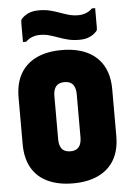

<svg xmlns="http://www.w3.org/2000/svg" viewBox="-63 -996 726 1062"><g transform="rotate(-5 300.0 -465.0)"><path d="M300 -720Q382 -720 440 -692.5Q498 -665 529 -611.5Q560 -558 560 -479V-221Q560 -142 529 -88.5Q498 -35 439.5 -7.5Q381 20 299 20Q218 20 159.5 -7.5Q101 -35 70.5 -88.5Q40 -142 40 -221V-479Q40 -558 71 -611.5Q102 -665 160 -692.5Q218 -720 300 -720ZM238 -228Q238 -209 243 -195Q248 -181 256 -173Q263 -166 274.5 -162Q286 -158 300 -158Q322 -158 335.5 -166.5Q349 -175 355.5 -191.5Q362 -208 362 -232V-472Q362 -485 359.5 -495.5Q357 -506 353 -514Q349 -522 344 -527Q336 -535 325 -538.5Q314 -542 300 -542Q278 -542 264.5 -533.5Q251 -525 244.5 -509Q238 -493 238 -468ZM408 -904Q431 -904 451 -911.5Q471 -919 487 -935H505Q505 -909 505 -880Q505 -851 505 -828Q505 -819 504 -814.5Q503 -810 498 -805Q482 -788 459 -778Q436 -768 402 -768Q368 -768 340.5 -775Q313 -782 288.5 -791Q264 -800 239.5 -807Q215 -814 188 -814Q165 -814 145 -806.5Q125 -799 109 -783H91Q91 -809 91 -837Q91 -865 91 -890Q91 -898 92 -902.5Q93 -907 98 -913Q114 -930 137 -940Q160 -950 194 -950Q228 -950 255.5 -943Q283 -936 307.5 -927Q332 -918 356.5 -911Q381 -904 408 -904Z"/></g></svg>

Font: Recursive Monospace Black
Style: Regular
Weight: 900
Version: Version 1.047